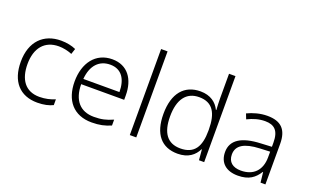

<svg xmlns="http://www.w3.org/2000/svg" viewBox="-85 -1172 2566 1594"><g transform="rotate(20 1198.0 -375.0)"><path d="M301 10C359 10 404 -1 438 -18V-69C400 -53 354 -41 301 -41C174 -41 116 -131 116 -264C116 -405 186 -491 312 -491C349 -491 393 -482 429 -467L445 -516C410 -532 364 -542 313 -542C160 -542 57 -443 57 -263C57 -91 145 10 301 10Z M766 -542C618 -542 533 -424 533 -262C533 -95 621 10 781 10C849 10 897 -1 950 -24V-76C891 -50 849 -40 783 -40C661 -40 593 -118 592 -259H972V-298C972 -440 902 -542 766 -542ZM765 -494C866 -494 913 -418 913 -306H594C604 -427 667 -494 765 -494Z M1173 0V-760H1116V0Z M1540 10C1635 10 1688 -36 1716 -93H1719L1727 0H1773V-760H1716V-545C1716 -514 1718 -472 1720 -441H1716C1689 -498 1634 -542 1545 -542C1403 -542 1318 -444 1318 -261C1318 -83 1398 10 1540 10ZM1547 -39C1432 -39 1377 -116 1377 -260C1377 -410 1437 -493 1551 -493C1670 -493 1717 -413 1717 -266V-257C1717 -116 1670 -39 1547 -39Z M2136 -541C2072 -541 2011 -523 1961 -499L1979 -453C2030 -478 2079 -493 2134 -493C2215 -493 2258 -454 2258 -349V-312L2161 -307C1995 -300 1907 -245 1907 -139C1907 -43 1970 10 2072 10C2171 10 2220 -30 2258 -90H2261L2271 0H2314V-358C2314 -485 2256 -541 2136 -541ZM2168 -265 2258 -269V-217C2257 -105 2193 -38 2082 -38C2010 -38 1967 -73 1967 -139C1967 -219 2033 -259 2168 -265Z"/></g></svg>

Font: Noto Sans Bengali Light
Style: Regular
Weight: 300
Designer: Jelle Bosma - Monotype Design Team
Foundry: Monotype Imaging Inc.
Version: Version 2.003